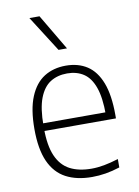

<svg xmlns="http://www.w3.org/2000/svg" viewBox="-90 -868 679 937"><g transform="rotate(-10 249.0 -399.5)"><path d="M290 9Q214 9 160.8 -19.2Q107.5 -47.5 80 -109Q52.5 -170.5 52.5 -270.5Q52.5 -368 78 -429.5Q103.5 -491 149.2 -519.8Q195 -548.5 256.5 -548.5Q318 -548.5 362 -519.8Q406 -491 429.8 -429.5Q453.5 -368 453.5 -270V-252.5H75V-290.5H422.5L408 -278Q408 -363.5 390 -414.2Q372 -465 338 -487.5Q304 -510 256.5 -510Q208.5 -510 173.2 -487.8Q138 -465.5 118.5 -414.8Q99 -364 99 -278V-265.5Q99 -180 121.5 -128.5Q144 -77 187.5 -54.2Q231 -31.5 294 -31.5Q324.5 -31.5 357 -37.5Q389.5 -43.5 428 -55.5V-14Q391 -2 357.2 3.5Q323.5 9 290 9ZM235.5 -630.5 122.5 -808H172.5L277.5 -630.5Z"/></g></svg>

Font: Encode Sans Condensed Thin ExtraLight
Style: Regular
Weight: 250
Version: Version 3.002